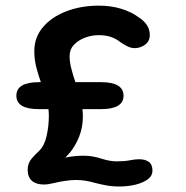

<svg xmlns="http://www.w3.org/2000/svg" viewBox="-20 -648 659 680"><path d="M403 12.5Q377 12.5 355.8 8.5Q334.5 4.5 315.5 -0.5Q299.5 -5 283.5 -7.8Q267.5 -10.5 250 -10.5Q230.5 -10.5 209.2 -7.2Q188 -4 170.5 0.5Q149.5 5.5 135.5 5.5Q108.5 5.5 93.2 -7.5Q78 -20.5 78 -47Q78 -70 92.5 -86.8Q107 -103.5 118.5 -113.5Q137.5 -132 145.2 -167Q153 -202 153 -238.5Q153 -265 145.2 -292.8Q137.5 -320.5 127.5 -348.5Q117 -378.5 109.2 -407.2Q101.5 -436 101.5 -467Q101.5 -516 132.5 -552.2Q163.5 -588.5 215.5 -608.2Q267.5 -628 329.5 -628Q373.5 -628 409.8 -616.8Q446 -605.5 471.5 -586.5Q489.5 -575 500 -559.5Q510.5 -544 510.5 -524Q510.5 -502 493.8 -489.8Q477 -477.5 457 -477.5Q444 -477.5 431.2 -484Q418.5 -490.5 406.5 -498.5Q395 -508.5 376 -516Q357 -523.5 329.5 -523.5Q304.5 -523.5 280.8 -514.5Q257 -505.5 241.8 -489.2Q226.5 -473 226.5 -449Q226.5 -429.5 232.2 -406.5Q238 -383.5 247 -357Q257 -327.5 265.2 -296Q273.5 -264.5 273.5 -236.5Q273.5 -196.5 260.2 -163.8Q247 -131 227.8 -107.8Q208.5 -84.5 190 -72L181.5 -81.5Q196.5 -87.5 222.5 -92Q248.5 -96.5 277.5 -96.5Q295 -96.5 310.2 -93.5Q325.5 -90.5 339.5 -86Q352.5 -82 366 -79.2Q379.5 -76.5 393.5 -76.5Q406.5 -76.5 418.5 -77.5Q430.5 -78.5 441 -80.5Q458.5 -84 473 -84Q494 -84 507 -74.8Q520 -65.5 520 -43Q520 -25.5 503.8 -13.2Q487.5 -1 460.8 5.8Q434 12.5 403 12.5ZM117.5 -261.5Q38 -261.5 38 -309Q38 -357 117.5 -357H338Q417.5 -357 417.5 -309Q417.5 -261.5 338 -261.5Z"/></svg>

Font: Sono ExtraLight Monospace SemiBold
Style: Regular
Weight: 600
Version: Version 2.112